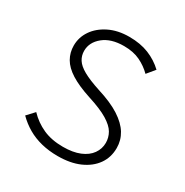

<svg xmlns="http://www.w3.org/2000/svg" viewBox="-163 -832 940 974"><g transform="rotate(30 307.5 -345.0)"><path d="M60 -88 100 -131Q138 -91 188 -68.5Q238 -46 305 -46Q363 -46 403 -62.5Q443 -79 463.5 -108Q484 -137 484 -172Q484 -203 468.5 -230Q453 -257 412 -282Q371 -307 295 -331Q222 -355 178.5 -382.5Q135 -410 115.5 -444Q96 -478 96 -519Q96 -567 123.5 -607.5Q151 -648 201.5 -673Q252 -698 319 -698Q384 -698 433.5 -678Q483 -658 521 -622L483 -576Q453 -606 413.5 -625Q374 -644 319 -644Q243 -644 199 -608Q155 -572 155 -522Q155 -494 169.5 -471Q184 -448 219.5 -428Q255 -408 319 -387Q400 -362 449.5 -330Q499 -298 522 -260Q545 -222 545 -177Q545 -122 515.5 -80.5Q486 -39 432.5 -15.5Q379 8 305 8Q254 8 209.5 -3Q165 -14 128 -35.5Q91 -57 60 -88Z"/></g></svg>

Font: Radio Canada Light
Style: Regular
Weight: 300
Designer: Charles Daoud, Etienne Aubert Bonn, Alexandre Saumier Demers, Jacques Le Bailly
Foundry: Radio-Canada
Version: Version 2.104;gftools[0.9.28.dev5+ged2979d]